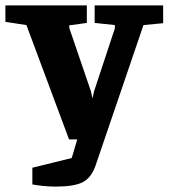

<svg xmlns="http://www.w3.org/2000/svg" viewBox="-42 -517 625 712"><path d="M164 175Q142 175 118 172.5Q94 170 78 167V105L224 69L259 -49L314 0H214L56 -424L-22 -436V-497H280V-432L215 -423V-413L295 -179L301 -152L307 -179L384 -412V-424L309 -432V-497H563V-431L490 -424L312 98Q296 143 264 159Q232 175 164 175Z"/></svg>

Font: Faustina Light ExtraBold
Style: Regular
Weight: 800
Version: Version 1.200